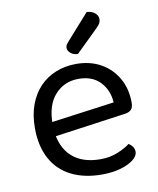

<svg xmlns="http://www.w3.org/2000/svg" viewBox="-80 -750 679 826"><g transform="rotate(-10 259.5 -337.0)"><path d="M104 -180 100 -243 402 -284Q398 -339 364 -374.5Q330 -410 270 -410Q208 -410 167.5 -365.5Q127 -321 127 -238V-216Q134 -136 179.5 -94.5Q225 -53 304 -53Q346 -53 380 -67Q414 -81 434 -97Q445 -90 451.5 -80.5Q458 -71 458 -59Q458 -40 436.5 -23.5Q415 -7 379.5 3Q344 13 300 13Q223 13 166.5 -15Q110 -43 79.5 -98.5Q49 -154 49 -234Q49 -291 65.5 -335.5Q82 -380 111.5 -411Q141 -442 182 -458.5Q223 -475 271 -475Q332 -475 378.5 -449Q425 -423 451.5 -376.5Q478 -330 478 -270Q478 -248 468 -238.5Q458 -229 440 -227ZM258 -578 355 -687Q377 -686 390.5 -674.5Q404 -663 404 -649Q404 -636 398 -627Q392 -618 378 -605L287 -516Q268 -516 255.5 -526.5Q243 -537 243 -550Q243 -559 248 -565.5Q253 -572 258 -578Z"/></g></svg>

Font: Baloo Paaji 2
Style: Regular
Weight: 400
Designer: Shuchita Grover, Noopur Datye and Ek Type
Foundry: Ek Type
Version: Version 1.700